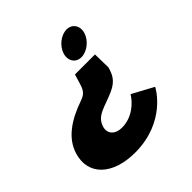

<svg xmlns="http://www.w3.org/2000/svg" viewBox="-203 -679 1118 1118"><g transform="rotate(-45 355.5 -120.0)"><path d="M397.3 -427C383 -379 410 -339 456 -339C502 -339 553 -379 567.3 -427C581.7 -475 554.6 -515 508.6 -515C462.6 -515 411.7 -475 397.3 -427ZM637.3 86 505.9 15C479.7 58 419.4 118 332.3 118C277.9 118 244.5 84 258.8 36C280.1 -35 349.9 -38 435.4 -77C498.5 -106 511.7 -142 524.9 -186L522.8 -295H357.8L341.1 -239C331.2 -206 321.6 -178 276 -163C157.4 -122 66.5 -62 37.2 36C-5 177 102.6 275 284.1 275C537.8 275 635.8 91 637.3 86Z"/></g></svg>

Font: Hussar
Style: BdSuprExtOblThree
Weight: 700
Foundry: Cannot Into Space Fonts
Version: Version 2.00